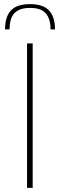

<svg xmlns="http://www.w3.org/2000/svg" viewBox="-20 -914 290 934"><path d="M139 0H111.5V-703H139ZM126 -894Q189.5 -894 218.5 -863Q247.5 -832 247.5 -771H226Q226 -821 203.5 -848.2Q181 -875.5 126 -875.5Q98.5 -875.5 79.5 -868.5Q60.5 -861.5 48.8 -848.2Q37 -835 31.8 -815.5Q26.5 -796 26.5 -771H4.5Q4.5 -833 33.5 -863.5Q62.5 -894 126 -894Z"/></svg>

Font: Lato 2
Style: Regular
Weight: 200
Designer: Lukasz Dziedzic with Adam Twardoch and Botio Nikoltchev
Foundry: tyPoland Lukasz Dziedzic
Version: Version 2.015; 2015-08-06; http://www.latofonts.com/